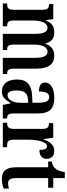

<svg xmlns="http://www.w3.org/2000/svg" viewBox="646 -1345 709 2041"><g transform="rotate(90 1000.5 -324.5)"><path d="M17 0H259V-46H257C221 -46 198 -54 198 -113V-316C198 -400 220 -475 275 -475C324 -475 340 -425 340 -339V0H512V-46H508C473 -46 454 -55 454 -118V-329C454 -407 474 -475 530 -475C578 -475 595 -425 595 -339V0H767V-46H765C729 -46 710 -55 710 -118V-352C710 -488 659 -547 574 -547C512 -547 469 -520 446 -454H443C423 -523 382 -547 326 -547C259 -547 223 -520 199 -459H194L183 -536H23V-491H25C61 -491 84 -482 84 -423V-117C84 -55 62 -46 26 -46H17Z M950 10C1014 10 1038 -24 1073 -79H1080L1095 0H1239V-46H1236C1199 -46 1186 -62 1186 -118V-375C1186 -501 1131 -547 1021 -547C927 -547 858 -513 858 -449C858 -405 889 -384 953 -384C953 -451 967 -493 1012 -493C1060 -493 1072 -448 1072 -373V-315L1006 -312C884 -307 825 -259 825 -151C825 -41 881 10 950 10ZM991 -50C957 -50 942 -87 942 -146C942 -222 965 -262 1035 -267L1073 -270V-191C1073 -109 1041 -50 991 -50Z M1285 0H1545V-46H1522C1489 -46 1465 -54 1465 -113V-276C1465 -366 1488 -470 1534 -470C1565 -470 1573 -444 1573 -389C1635 -389 1668 -416 1668 -465C1668 -513 1642 -547 1585 -547C1520 -547 1486 -500 1462 -432H1459L1444 -536H1288V-490H1291C1326 -490 1350 -481 1350 -422V-118C1350 -55 1324 -46 1288 -46H1285Z M1880 10C1930 10 1966 -1 1984 -10V-65C1966 -59 1947 -56 1925 -56C1886 -56 1873 -84 1873 -151V-482H1976V-536H1873V-659H1810C1802 -608 1790 -582 1774 -562C1758 -541 1734 -525 1697 -521V-482H1758V-146C1758 -30 1801 10 1880 10Z"/></g></svg>

Font: Noto Serif Sinhala ExtraCondensed SemiBold
Style: Regular
Weight: 600
Width: 2
Designer: Jelle Bosma - Monotype Design Team
Foundry: Monotype Imaging Inc.
Version: Version 2.007